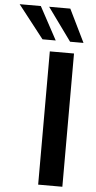

<svg xmlns="http://www.w3.org/2000/svg" viewBox="-165 -976 508 1012"><g transform="rotate(5 89.0 -469.5)"><path d="M77 0V-705H205V0ZM179 -765 53 -939H165L250 -765ZM33 -765 -103 -939H9L103 -765Z"/></g></svg>

Font: NunitoSans3
Style: Bold
Weight: 700
Designer: Vernon Adams
Foundry: Vernon Adams
Version: Version 3.101;gftools[0.9.27]